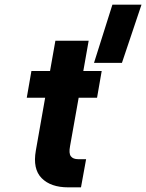

<svg xmlns="http://www.w3.org/2000/svg" viewBox="-20 -805 628 825"><path d="M463 -785H588L504 -535H384ZM350 -121 328 0H273Q198 0 159 -39.5Q120 -79 134 -158L174 -385H95L115 -500H195L218 -630H361L338 -500H417L397 -385H318L281 -177Q275 -146 284.5 -133.5Q294 -121 316 -121Z"/></svg>

Font: Overused Grotesk
Style: Bold Italic
Weight: 700
Italic angle: -10°
Version: Version 0.003